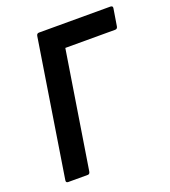

<svg xmlns="http://www.w3.org/2000/svg" viewBox="-123 -745 739 836"><g transform="rotate(-20 247.0 -327.5)"><path d="M50 0Q39 0 41 -12L141 -644Q143 -655 153 -655H484Q489 -655 492 -652.5Q495 -650 494 -644L481 -564Q479 -553 469 -553H238L152 -12Q150 0 141 0Z"/></g></svg>

Font: Sofia Sans Semi Condensed
Style: Bold Italic
Weight: 700
Italic angle: -9°
Version: Version 4.100